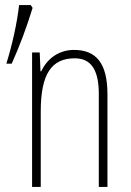

<svg xmlns="http://www.w3.org/2000/svg" viewBox="-20 -734 516 754"><path d="M5 -484H26C58 -555 85 -628 108 -703L101 -714H55C47 -644 29 -562 5 -484ZM106 0H140V-296C140 -445 183 -505 274 -505C337 -505 368 -460 368 -366V0H402V-363C402 -486 358 -538 270 -538C216 -538 167 -508 142 -454H139L136 -528H106Z"/></svg>

Font: Kathrein 37 Thin Condensed
Style: Regular
Weight: 250
Width: 3
Designer: Lazydogs Typefoundry, based on Open Sans by Ascender Corporation
Foundry: Lazydogs Typefoundry
Version: Version 1.003;PS 001.003;hotconv 1.0.88;makeotf.lib2.5.64775